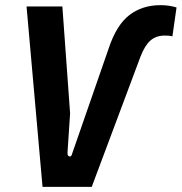

<svg xmlns="http://www.w3.org/2000/svg" viewBox="-20 -725 705 745"><path d="M145 0 83 -700H222L252 -285L242 -134Q241 -120 249 -118Q257 -116 260 -129L402 -538Q432 -628 482 -666.5Q532 -705 603 -705Q620 -705 636.5 -702.5Q653 -700 665 -696L649 -584Q641 -586 633.5 -586.5Q626 -587 619 -587Q586 -587 564 -568Q542 -549 525 -505L336 0Z"/></svg>

Font: Finlandica SemiBold
Style: Italic
Weight: 600
Italic angle: -8°
Designer: Niklas Ekholm, Juho Hiilivirta, Jaakko Suomalainen
Foundry: Helsinki Type Studio
Version: Version 1.063